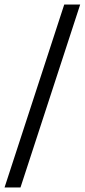

<svg xmlns="http://www.w3.org/2000/svg" viewBox="-43 -768 372 843"><path d="M47 55H-23L239 -748H309Z"/></svg>

Font: Winston
Style: Regular
Weight: 400
Designer: Original fonts by Vernon Adams / Changes by Cristiano Sobral
Foundry: Original fonts by Vernon Adams / Changes by Cristiano Sobral
Version: Version 2.503;July 17, 2020;FontCreator 13.0.0.2655 64-bit